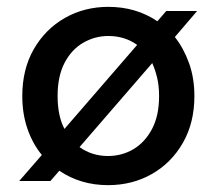

<svg xmlns="http://www.w3.org/2000/svg" viewBox="-20 -528 632 560"><path d="M36 0 102 -76Q75 -109 60 -152.5Q45 -196 45 -248Q45 -326 78.5 -384.5Q112 -443 169 -475.5Q226 -508 296 -508Q377 -508 439 -466L465 -496H555L490 -420Q516 -387 531.5 -343.5Q547 -300 547 -248Q547 -170 513.5 -111.5Q480 -53 423 -20.5Q366 12 295 12Q215 12 153 -30L127 0ZM148 -248Q148 -219 153 -195Q158 -171 168 -152L380 -397Q344 -423 296 -423Q257 -423 223 -403.5Q189 -384 168.5 -345Q148 -306 148 -248ZM295 -73Q335 -73 368.5 -92.5Q402 -112 423 -151Q444 -190 444 -248Q444 -277 438.5 -300.5Q433 -324 424 -344L212 -99Q248 -73 295 -73Z"/></svg>

Font: Firefly Display Medium
Style: Regular
Weight: 500
Designer: Colophon Foundry, Jonny Pinhorn
Foundry: Colophon Foundry
Version: Version 1.200; ttfautohint (v1.8.3)